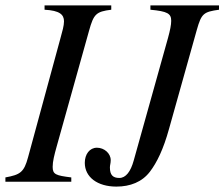

<svg xmlns="http://www.w3.org/2000/svg" viewBox="-28 -673 831 711"><path d="M384 -653H137V-637C193 -634 209 -619 209 -594C209 -578 203 -557 196 -532L76 -91C61 -35 47 -26 -8 -16V0H236V-16C179 -23 167 -27 167 -55C167 -75 173 -99 182 -131L302 -560C319 -621 328 -630 384 -637ZM783 -653H529V-637C592 -631 606 -623 606 -596C606 -581 602 -561 594 -532L467 -78C456 -38 438 -14 414 -14C390 -14 379 -25 379 -53C379 -62 382 -68 382 -80C382 -105 358 -126 331 -126C304 -126 286 -102 286 -70C286 -17 333 18 403 18C454 18 498 1 527 -37C553 -71 577 -120 598 -196L701 -563C718 -623 726 -629 783 -637Z"/></svg>

Font: XITS
Style: Italic
Weight: 400
Italic angle: -16.33°
Designer: MicroPress Inc., with final additions and corrections provided by Coen Hoffman, Elsevier (retired)
Version: Version 1.302